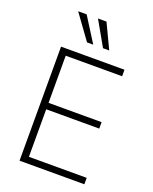

<svg xmlns="http://www.w3.org/2000/svg" viewBox="-173 -1057 919 1151"><g transform="rotate(20 286.5 -481.0)"><path d="M97.2 0V-727.5H502V-686H142.1V-385.3H480.5V-344.2H142.1V-41H510.7V0ZM234.9 -804.7 121.1 -961.9H175.3L274.4 -804.7ZM336.9 -804.7 247.6 -961.9H301.8L376.5 -804.7Z"/></g></svg>

Font: Inter Tight ExtraLight
Style: Regular
Weight: 250
Designer: Rasmus Andersson
Foundry: rsms
Version: Version 3.004